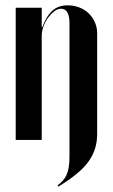

<svg xmlns="http://www.w3.org/2000/svg" viewBox="-20 -524 422 719"><path d="M233 -504Q199 -504 177 -484.8Q155 -465.5 138.2 -422.2H136.2V-452.2V-495H38.8V0H136.2V-389.5Q136.2 -407 142.8 -424.9Q149.2 -442.8 160 -457.5Q170.8 -472.2 183.2 -481.8Q195.8 -491.2 208.5 -491.2Q224 -491.2 232.1 -477.9Q240.2 -464.5 240.2 -437.2V62.5Q240.2 87 237.2 103.8Q234.2 120.5 228.5 132.5Q222.8 144.5 214.4 153.4Q206 162.2 195.5 170.5L198.5 174.8Q237.8 150.8 265.5 128.2Q293.2 105.8 310.4 82.4Q327.5 59 335.6 33.5Q343.8 8 343.8 -21.8V-399.8Q343.8 -421.5 335.2 -440.8Q326.8 -460 312.1 -474.1Q297.5 -488.2 277.1 -496.1Q256.8 -504 233 -504Z"/></svg>

Font: Moniqa Black
Style: Regular
Weight: 900
Designer: Rajesh Rajput
Foundry: Rajesh Rajput
Version: Version 1.000